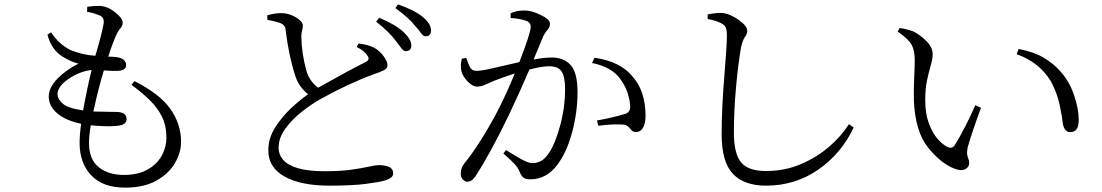

<svg xmlns="http://www.w3.org/2000/svg" viewBox="-20 -810 5040 878"><path d="M243 -379Q243 -357 267 -336Q291 -315 360 -305Q379 -410 399 -490Q345 -484 294 -449.5Q243 -415 243 -379ZM581 -422 595 -439Q710 -381 759 -312Q808 -243 808 -161Q808 -113 780.5 -65Q753 -17 696 15.5Q639 48 552 48Q450 48 397 -8.5Q344 -65 344 -156Q344 -194 351 -244Q280 -259 241.5 -292Q203 -325 203 -368Q203 -409 242 -449.5Q281 -490 339 -519Q303 -528 266 -551Q214 -584 197 -652L214 -662Q249 -607 305 -580Q362 -558 416 -555Q446 -656 454 -702Q458 -734 431 -741Q405 -752 378 -756L379 -779Q404 -783 434 -783Q469 -783 505 -755Q541 -727 541 -707Q541 -693 533 -684Q525 -675 515 -657Q498 -622 475 -551Q495 -551 512 -549Q536 -546 546.5 -535.5Q557 -525 557 -512Q557 -488 519 -486Q495 -485 455 -488Q430 -407 407 -300Q485 -298 519 -298Q559 -295 559 -265Q559 -252 548 -244Q537 -236 510 -234Q470 -230 395 -237Q387 -189 387 -156Q387 -81 431.5 -45.5Q476 -10 546 -10Q612 -10 655.5 -35Q699 -60 720 -99Q741 -138 741 -180Q741 -235 720.5 -276.5Q700 -318 664 -353Q628 -388 581 -422Z M1611 -595 1620 -611Q1662 -606 1691 -592Q1718 -576 1735 -552Q1752 -528 1752 -512Q1752 -497 1735 -488.5Q1718 -480 1688 -470Q1571 -427 1444 -356Q1403 -333 1359.5 -298.5Q1316 -264 1285 -222Q1254 -180 1254 -133Q1254 -104 1274.5 -79.5Q1295 -55 1341.5 -41Q1388 -27 1466 -27Q1537 -27 1586.5 -34Q1636 -41 1667 -48Q1698 -55 1712 -55Q1738 -55 1758 -47Q1778 -39 1778 -16Q1778 3 1742 15Q1715 23 1652 31Q1589 39 1487 39Q1356 39 1281.5 -2.5Q1207 -44 1207 -122Q1207 -179 1239 -228.5Q1271 -278 1312.5 -316.5Q1354 -355 1389 -379Q1346 -413 1330 -464Q1301 -553 1286 -673Q1286 -696 1258 -706Q1230 -715 1203 -719L1202 -740Q1236 -750 1266 -750Q1300 -750 1331 -732Q1362 -714 1365 -695Q1365 -682 1361.5 -671Q1358 -660 1358 -643Q1359 -569 1380 -491Q1393 -440 1435 -409Q1570 -485 1649 -525Q1673 -535 1662 -553Q1646 -579 1611 -595ZM1700 -711 1714 -729Q1790 -697 1827 -662Q1861 -629 1861 -602Q1861 -577 1836 -576Q1825 -576 1815 -590Q1805 -604 1790 -623Q1761 -663 1700 -711ZM1788 -773 1800 -790Q1877 -763 1914 -732Q1951 -701 1951 -671Q1951 -644 1926 -644Q1915 -644 1905 -659Q1895 -674 1878 -692Q1850 -728 1788 -773Z M2315 -728V-749Q2340 -762 2380 -762Q2411 -762 2453 -741.5Q2495 -721 2495 -702Q2495 -686 2484 -674Q2473 -662 2464 -644Q2449 -606 2420 -538Q2469 -547 2503 -547Q2559 -547 2590 -512Q2621 -477 2621 -388Q2621 -297 2596 -204Q2571 -111 2526 -53Q2504 -24 2473.5 -7Q2443 10 2405 10Q2380 10 2370.5 -0.5Q2361 -11 2352 -33Q2348 -43 2335 -58Q2322 -73 2282 -108L2294 -124Q2333 -99 2365 -81.5Q2397 -64 2414 -64Q2437 -64 2456 -75Q2475 -86 2494 -116Q2520 -157 2542 -237.5Q2564 -318 2564 -403Q2564 -458 2548.5 -482.5Q2533 -507 2491 -507Q2457 -507 2401 -492Q2356 -387 2306 -282Q2223 -110 2158 -10Q2140 21 2117 21Q2107 21 2097 11Q2087 1 2087 -16Q2087 -42 2103 -62Q2180 -158 2259 -309Q2297 -384 2334 -474Q2276 -455 2243 -442Q2212 -429 2196 -421.5Q2180 -414 2161 -414Q2142 -414 2119.5 -436.5Q2097 -459 2090 -484Q2084 -511 2092 -542L2112 -545Q2119 -524 2128 -505Q2137 -486 2159 -486Q2183 -486 2240 -499.5Q2297 -513 2355 -526Q2378 -585 2392.5 -629Q2407 -673 2407 -687Q2407 -705 2391 -713Q2360 -725 2315 -728ZM2687 -522 2699 -546Q2815 -529 2870 -463Q2932 -396 2932 -280Q2932 -250 2922 -229Q2912 -208 2890 -206Q2876 -206 2869 -213.5Q2862 -221 2855 -229Q2848 -237 2834 -240Q2785 -244 2716 -235L2710 -259Q2782 -272 2838 -289Q2866 -297 2861 -332Q2860 -352 2851 -382Q2842 -412 2820 -444Q2781 -503 2687 -522Z M3281 -702Q3256 -716 3216 -723V-744Q3255 -752 3281 -751Q3319 -747 3358 -719Q3397 -691 3397 -670Q3397 -654 3387 -641.5Q3377 -629 3369 -595Q3356 -522 3346 -413.5Q3336 -305 3336 -203Q3336 -108 3368.5 -68Q3401 -28 3483 -28Q3569 -28 3642.5 -59.5Q3716 -91 3772 -139.5Q3828 -188 3862 -242L3884 -227Q3827 -107 3721.5 -34Q3616 39 3483 39Q3383 39 3331.5 -15Q3280 -69 3280 -197Q3280 -313 3292 -457.5Q3304 -602 3304 -645Q3304 -672 3299 -683.5Q3294 -695 3281 -702Z M4159 -351Q4158 -406 4160.5 -454.5Q4163 -503 4163 -537Q4163 -578 4149.5 -604Q4136 -630 4085 -666L4094 -682Q4129 -677 4157 -666Q4186 -652 4215.5 -623Q4245 -594 4245 -563Q4245 -541 4236.5 -512Q4228 -483 4219.5 -444Q4211 -405 4211 -353Q4211 -290 4227.5 -246Q4244 -202 4266.5 -176Q4289 -150 4311 -139Q4333 -127 4346 -146Q4395 -226 4440 -329L4466 -317Q4423 -200 4405 -136Q4401 -114 4403 -102.5Q4405 -91 4408.5 -83.5Q4412 -76 4412 -65Q4412 -45 4393.5 -36Q4375 -27 4344 -39Q4282 -63 4223.5 -136Q4165 -209 4159 -351ZM4784 -441Q4730 -527 4629 -562L4638 -586Q4707 -573 4750.5 -547.5Q4794 -522 4826 -487Q4869 -441 4891 -376.5Q4913 -312 4913 -262Q4913 -204 4873 -206Q4849 -206 4841 -241Q4837 -276 4825.5 -331Q4814 -386 4784 -441Z"/></svg>

Font: Han-Nom Khai
Style: Regular
Weight: 400
Version: Version 1.200;June 22, 2023;FontCreator 14.0.0.2814 64-bit